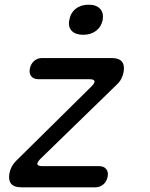

<svg xmlns="http://www.w3.org/2000/svg" viewBox="-20 -797 640 817"><path d="M70 0Q40 0 27.5 -15Q15 -30 20 -59Q23 -75 30 -88Q37 -101 49 -113L369 -429Q375 -435 378 -439.5Q381 -444 382 -448Q383 -454 377.5 -457Q372 -460 359 -460H143Q123 -460 113 -472.5Q103 -485 107 -505Q111 -525 125 -537.5Q139 -550 159 -550H456Q486 -550 498.5 -535Q511 -520 506 -491Q503 -475 496 -461.5Q489 -448 477 -437L152 -121Q146 -115 143 -110Q140 -105 139 -101Q138 -96 143.5 -93Q149 -90 161 -90H402Q422 -90 432 -77.5Q442 -65 438 -45Q434 -25 420 -12.5Q406 0 386 0ZM334 -649Q301 -649 285 -666Q269 -683 275 -712Q280 -742 302 -759.5Q324 -777 357 -777Q390 -777 406 -759.5Q422 -742 417 -712Q411 -683 389 -666Q367 -649 334 -649Z"/></svg>

Font: Maple Mono NL
Style: Italic
Weight: 400
Italic angle: -10°
Monospace: yes
Designer: subframe7536
Version: Version 7.000